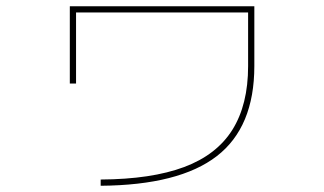

<svg xmlns="http://www.w3.org/2000/svg" viewBox="-20 -576 1040 616"><path d="M303 0Q466 -1 570.5 -40Q675 -79 725.5 -159.5Q776 -240 776 -364V-536H224V-308H204V-556H796V-364Q796 -168 675.5 -75Q555 18 303 20Z"/></svg>

Font: M PLUS 1 Code Thin
Style: Regular
Weight: 250
Designer: Coji Morishita
Foundry: UNDERFOREST DESIGN
Version: Version 1.002